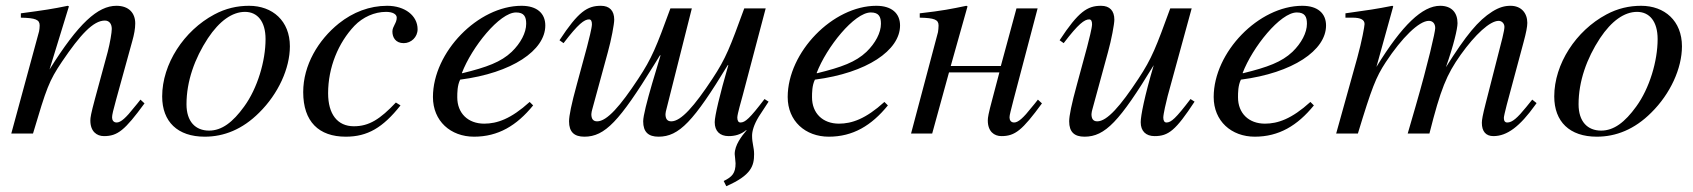

<svg xmlns="http://www.w3.org/2000/svg" viewBox="-20 -461 5847 663"><path d="M465 -117C458 -108 451 -99 444 -91C415 -54 397 -38 383 -38C371 -38 367 -47 367 -56C367 -64 371 -81 381 -117L437 -320C443 -341 447 -362 447 -380C447 -416 425 -441 382 -441C318 -441 251 -381 151 -221L218 -439L214 -441C161 -430 134 -426 52 -415V-400C103 -399 117 -393 117 -373C117 -367 116 -358 115 -353L19 0H94C141 -158 149 -181 194 -248C257 -341 302 -390 342 -390C357 -390 366 -379 366 -361C366 -349 360 -313 352 -282L308 -120C294 -68 292 -55 292 -45C292 -7 314 9 339 9C386 9 411 -11 479 -104Z M981 -301C981 -389 921 -441 840 -441C799 -441 759 -432 720 -411C615 -355 540 -240 540 -128C540 -41 593 11 687 11C753 11 817 -14 875 -72C941 -137 981 -225 981 -301ZM897 -326C897 -250 869 -156 823 -93C784 -39 746 -10 702 -10C655 -10 624 -41 624 -101C624 -180 652 -259 698 -329C738 -389 782 -420 826 -420C869 -420 897 -387 897 -326Z M1347 -107C1293 -50 1255 -25 1202 -25C1145 -25 1113 -67 1113 -139C1113 -228 1148 -313 1204 -372C1233 -402 1273 -420 1313 -420C1336 -420 1350 -412 1350 -400C1350 -381 1335 -370 1335 -352C1335 -332 1346 -312 1374 -312C1400 -312 1422 -333 1422 -360C1422 -407 1378 -441 1317 -441C1256 -441 1199 -419 1150 -380C1079 -323 1027 -236 1027 -143C1027 -41 1081 11 1174 11C1249 11 1302 -20 1363 -97Z M1809 -109C1744 -50 1696 -34 1652 -34C1596 -34 1559 -70 1559 -125C1559 -140 1559 -166 1569 -186C1748 -209 1863 -287 1863 -373C1863 -415 1834 -441 1781 -441C1631 -441 1475 -281 1475 -126C1475 -43 1536 11 1617 11C1700 11 1764 -27 1821 -97ZM1575 -209C1609 -298 1705 -418 1762 -418C1790 -418 1797 -403 1797 -379C1797 -348 1778 -312 1747 -282C1710 -247 1662 -229 1576 -208Z M2620 -119C2569 -52 2553 -38 2537 -38C2530 -38 2526 -44 2526 -55C2526 -67 2540 -114 2545 -133L2624 -432H2550C2501 -298 2487 -260 2440 -189C2378 -95 2332 -42 2298 -42C2283 -42 2278 -52 2278 -67C2278 -71 2280 -80 2281 -83L2369 -432H2295C2246 -298 2231 -260 2184 -189C2122 -95 2076 -42 2042 -42C2027 -42 2022 -52 2022 -67C2022 -71 2024 -80 2025 -83L2079 -281C2091 -324 2101 -378 2101 -393C2101 -424 2085 -441 2055 -441C2008 -441 1977 -421 1912 -322L1926 -312C1977 -379 1998 -394 2014 -394C2021 -394 2024 -388 2024 -377C2024 -365 2013 -322 2007 -299L1972 -170C1953 -101 1945 -61 1945 -42C1945 -5 1963 11 1998 11C2069 11 2119 -43 2238 -236L2259 -270H2261L2232 -173C2214 -111 2201 -61 2201 -42C2201 -5 2219 11 2254 11C2325 11 2375 -42 2493 -236H2495C2465 -133 2448 -60 2448 -39C2448 -8 2466 9 2496 9C2517 9 2538 4 2557 -12L2558 -11C2541 9 2517 40 2517 71C2517 75 2520 96 2520 103C2520 137 2508 150 2479 164L2488 182C2575 144 2584 111 2584 71C2584 48 2577 34 2577 8C2577 -8 2583 -30 2600 -58L2634 -110Z M3034 -109C2969 -50 2921 -34 2877 -34C2821 -34 2784 -70 2784 -125C2784 -140 2784 -166 2794 -186C2973 -209 3088 -287 3088 -373C3088 -415 3059 -441 3006 -441C2856 -441 2700 -281 2700 -126C2700 -43 2761 11 2842 11C2925 11 2989 -27 3046 -97ZM2800 -209C2834 -298 2930 -418 2987 -418C3015 -418 3022 -403 3022 -379C3022 -348 3003 -312 2972 -282C2935 -247 2887 -229 2801 -208Z M3564 -117C3557 -108 3550 -99 3543 -91C3514 -54 3496 -38 3482 -38C3470 -38 3466 -47 3466 -56C3466 -64 3471 -81 3480 -117L3563 -432H3490L3436 -233H3263L3321 -439L3317 -441C3264 -430 3235 -424 3156 -415V-400C3207 -399 3221 -393 3221 -373C3221 -367 3220 -355 3219 -350L3126 0H3199L3257 -211H3431L3407 -120C3393 -68 3391 -55 3391 -45C3391 -7 3413 9 3438 9C3485 9 3510 -11 3578 -104Z M4091 -119C4040 -52 4024 -38 4008 -38C4001 -38 3997 -44 3997 -55C3997 -67 4007 -110 4012 -129L4095 -432H4021C3972 -298 3958 -260 3911 -189C3849 -95 3803 -42 3769 -42C3754 -42 3749 -52 3749 -67C3749 -71 3751 -80 3752 -83L3806 -281C3818 -324 3828 -378 3828 -393C3828 -424 3812 -441 3782 -441C3735 -441 3704 -421 3639 -322L3653 -312C3704 -379 3725 -394 3741 -394C3748 -394 3751 -388 3751 -377C3751 -365 3740 -322 3734 -299L3699 -170C3680 -101 3672 -61 3672 -42C3672 -5 3690 11 3725 11C3796 11 3846 -42 3964 -236C3932 -128 3919 -61 3919 -39C3919 -8 3937 9 3967 9C4015 9 4040 -11 4105 -110Z M4505 -109C4440 -50 4392 -34 4348 -34C4292 -34 4255 -70 4255 -125C4255 -140 4255 -166 4265 -186C4444 -209 4559 -287 4559 -373C4559 -415 4530 -441 4477 -441C4327 -441 4171 -281 4171 -126C4171 -43 4232 11 4313 11C4396 11 4460 -27 4517 -97ZM4271 -209C4305 -298 4401 -418 4458 -418C4486 -418 4493 -403 4493 -379C4493 -348 4474 -312 4443 -282C4406 -247 4358 -229 4272 -208Z M5286 -105 5271 -117 5250 -91C5220 -54 5202 -38 5185 -38C5177 -38 5173 -43 5173 -54C5173 -58 5177 -76 5183 -99L5241 -315C5250 -348 5254 -369 5254 -382C5254 -416 5233 -441 5196 -441C5176 -441 5157 -436 5133 -421C5084 -390 5043 -340 4973 -229C5000 -306 5013 -362 5013 -381C5013 -417 4993 -441 4953 -441C4892 -441 4822 -375 4733 -230L4791 -439L4788 -441C4733 -430 4705 -426 4626 -415V-400H4651C4678 -400 4692 -393 4692 -378C4692 -371 4683 -320 4667 -262L4594 0H4669C4717 -158 4731 -194 4765 -246C4821 -331 4880 -389 4914 -389C4927 -389 4936 -380 4936 -364C4936 -351 4912 -245 4868 -93L4841 0H4916C4955 -154 4975 -203 5024 -272C5074 -342 5125 -389 5155 -389C5166 -389 5175 -380 5175 -368C5175 -363 5173 -350 5168 -330L5110 -103C5100 -64 5097 -47 5097 -37C5097 -7 5111 9 5137 9C5184 9 5228 -24 5281 -98Z M5788 -301C5788 -389 5728 -441 5647 -441C5606 -441 5566 -432 5527 -411C5422 -355 5347 -240 5347 -128C5347 -41 5400 11 5494 11C5560 11 5624 -14 5682 -72C5748 -137 5788 -225 5788 -301ZM5704 -326C5704 -250 5676 -156 5630 -93C5591 -39 5553 -10 5509 -10C5462 -10 5431 -41 5431 -101C5431 -180 5459 -259 5505 -329C5545 -389 5589 -420 5633 -420C5676 -420 5704 -387 5704 -326Z"/></svg>

Font: STIXGeneral
Style: Italic
Weight: 400
Italic angle: -16.33°
Designer: MicroPress Inc., with final additions and corrections provided by Coen Hoffman, Elsevier (retired)
Version: Version 1.1.0